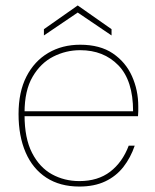

<svg xmlns="http://www.w3.org/2000/svg" viewBox="-20 -672 569 704"><path d="M271 12Q200 12 150 -20.5Q100 -53 74 -113Q48 -173 48 -254Q48 -335 77 -391.5Q106 -448 157 -478Q208 -508 274 -508Q347 -508 394 -476Q441 -444 464 -392.5Q487 -341 487 -282Q487 -272 487 -264.5Q487 -257 486 -246H59V-264H468Q468 -377 414 -432.5Q360 -488 274 -488Q222 -488 175.5 -464.5Q129 -441 99.5 -390.5Q70 -340 70 -259V-250Q70 -165 97.5 -111.5Q125 -58 170.5 -33Q216 -8 271 -8Q339 -8 384 -42.5Q429 -77 452 -138H474Q459 -94 432.5 -60Q406 -26 366 -7Q326 12 271 12ZM141 -542V-565L265 -652L389 -565V-542L265 -626Z"/></svg>

Font: DM Sans 24pt Thin
Style: Regular
Weight: 250
Designer: Colophon Foundry, Jonny Pinhorn
Foundry: Colophon Foundry
Version: Version 4.004;gftools[0.9.30]